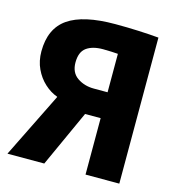

<svg xmlns="http://www.w3.org/2000/svg" viewBox="-108 -824 841 917"><g transform="rotate(15 312.0 -365.5)"><path d="M12 0 171 -322V-324Q137 -336 107.5 -363Q78 -390 60 -428.5Q42 -467 42 -514Q42 -627 117 -679Q192 -731 350 -731Q410 -731 465.5 -728.5Q521 -726 565 -722V0H398V-279H321L194 0ZM330 -407H398V-597Q383 -598 365.5 -599Q348 -600 324 -600Q272 -600 242.5 -578.5Q213 -557 213 -505Q213 -455 248 -431Q283 -407 330 -407Z"/></g></svg>

Font: Murecho
Style: Bold
Weight: 700
Designer: Neil Summerour
Foundry: Positype
Version: Version 1.010; ttfautohint (v1.8.3)